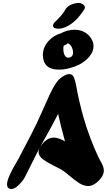

<svg xmlns="http://www.w3.org/2000/svg" viewBox="-20 -1301 725 1285"><path d="M415 -355Q385 -463 369 -539Q330 -461 266 -349Q261 -338 249 -318Q289 -380 340 -380Q360 -380 379 -372Q395 -366 415 -355ZM636 -255 647 -233Q661 -209 668 -192.5Q675 -176 675 -159Q675 -133 653 -105.5Q631 -78 605 -65Q589 -56 571 -56Q541 -56 511.5 -74.5Q482 -93 441 -128Q412 -152 397 -162Q387 -169 355 -184Q299 -212 268.5 -234Q238 -256 238 -286Q238 -294 245 -310Q226 -276 192 -206Q150 -121 144 -111Q132 -89 105 -62.5Q78 -36 55 -36Q43 -36 34 -45Q27 -52 27 -67Q27 -109 91 -216Q95 -224 104 -239L126 -281Q194 -409 225 -474Q243 -512 277 -588L313 -669Q335 -716 357 -747.5Q379 -779 412 -796Q429 -805 444 -805Q464 -805 473 -786.5Q482 -768 489 -732Q507 -629 539 -514Q580 -375 636 -255ZM479 -1102Q540 -1102 578 -1060Q606 -1028 606 -992Q606 -955 577.5 -921.5Q549 -888 507 -867Q481 -854 444.5 -844.5Q408 -835 375 -835Q285 -835 270 -904Q267 -919 267 -932Q267 -983 301.5 -1023Q336 -1063 387 -1078Q432 -1102 479 -1102ZM432 -1013ZM469 -950Q469 -963 463 -979Q457 -995 444 -1006L435 -1012Q421 -1001 406 -995Q404 -988 404 -973Q404 -949 412.5 -932Q421 -915 437 -915Q448 -915 455 -920Q469 -928 469 -950ZM335 -1129Q335 -1141 346 -1152Q350 -1156 366.5 -1172.5Q383 -1189 395 -1204Q407 -1219 415 -1233Q426 -1255 450 -1267Q474 -1279 502 -1281Q516 -1283 532 -1274Q548 -1265 548 -1252Q548 -1245 544 -1238Q491 -1156 430 -1125Q398 -1109 370 -1109Q358 -1109 349 -1112Q335 -1116 335 -1129Z"/></svg>

Font: Sedgwick Ave Display
Style: Regular
Weight: 400
Designer: Kevin Burke, Pedro Vergani
Foundry: Google, Inc.
Version: Version 1.000